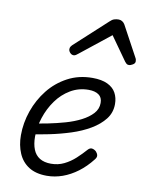

<svg xmlns="http://www.w3.org/2000/svg" viewBox="-93 -905 758 990"><g transform="rotate(10 285.5 -410.0)"><path d="M221 19Q164 19 127 -4.5Q90 -28 72 -70Q54 -112 54 -164Q54 -229 76 -292Q98 -355 138.5 -406Q179 -457 237 -488Q295 -519 367 -519Q415 -519 445.5 -504.5Q476 -490 490 -464.5Q504 -439 504 -406Q504 -361 477.5 -327Q451 -293 407 -267Q363 -241 308.5 -223.5Q254 -206 198 -194.5Q142 -183 93 -176L99 -234Q137 -239 181.5 -248Q226 -257 270 -269.5Q314 -282 350 -300.5Q386 -319 408 -343Q430 -367 430 -399Q430 -428 410.5 -441.5Q391 -455 358 -455Q306 -455 263 -429.5Q220 -404 190 -362Q160 -320 143.5 -269.5Q127 -219 127 -169Q127 -131 138 -103Q149 -75 172.5 -60.5Q196 -46 232 -46Q269 -46 300.5 -61.5Q332 -77 358 -101Q384 -125 406 -150Q417 -162 429 -159.5Q441 -157 450 -148Q458 -139 459.5 -129Q461 -119 451 -107Q419 -66 381.5 -38Q344 -10 303.5 4.5Q263 19 221 19ZM250 -617Q239 -617 231 -626Q223 -635 223 -644Q223 -652 226 -657Q229 -662 233 -666L402 -821Q413 -832 424 -835.5Q435 -839 447 -839Q457 -839 465.5 -834Q474 -829 480 -819L566 -660Q569 -655 570 -650.5Q571 -646 571 -641Q571 -631 559.5 -624Q548 -617 539 -617Q531 -617 526.5 -621Q522 -625 518 -630L430 -754L274 -630Q268 -625 262 -621Q256 -617 250 -617Z"/></g></svg>

Font: Playwrite US Trad Light
Style: Regular
Weight: 300
Designer: Veronika Burian, José Scaglione
Foundry: TypeTogether
Version: Version 1.003